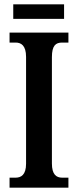

<svg xmlns="http://www.w3.org/2000/svg" viewBox="-20 -864 358 884"><path d="M41 -777H275V-844H41ZM24 0H295V-46H266C239 -46 219 -61 219 -111V-601C219 -655 237 -668 266 -668H295V-714H24V-668H52C77 -668 100 -655 100 -602V-110C100 -59 77 -46 52 -46H24Z"/></svg>

Font: Noto Serif Hebrew ExtraCondensed SemiBold
Style: Regular
Weight: 600
Width: 2
Designer: Monotype Design Team
Foundry: Monotype Imaging Inc.
Version: Version 2.004